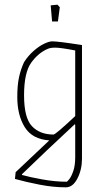

<svg xmlns="http://www.w3.org/2000/svg" viewBox="-20 -627 427 822"><path d="M44 139 47 110 191 -26Q118 -31 86 -82.5Q54 -134 54 -212Q54 -262 61.5 -296.5Q69 -331 83 -361Q101 -389 124.5 -409.5Q148 -430 169.5 -440Q191 -450 203 -450Q230 -450 331 -434V52Q331 99 311.5 137Q292 175 262 175Q208 175 149 163.5Q90 152 44 139ZM302 -130V-411Q240 -423 216 -423Q196 -423 185 -418Q144 -401 113.5 -358.5Q83 -316 83 -219Q83 -122 117 -86.5Q151 -51 209 -51Q218 -51 302 -130ZM302 46V-93L300 -95Q247 -46 182 15.5Q117 77 74 119V122Q105 131 160.5 141Q216 151 265 151Q268 151 277 139.5Q286 128 294 104.5Q302 81 302 46ZM197 -604 226 -607 236 -596 228 -535H203Z"/></svg>

Font: Grenze Thin
Style: Regular
Weight: 250
Designer: Renata Polastri
Foundry: Omnibus-Type
Version: Version 1.002; ttfautohint (v1.8)